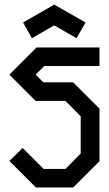

<svg xmlns="http://www.w3.org/2000/svg" viewBox="-20 -829 480 849"><path d="M219.7 -716.8Q187.5 -698.2 121.1 -660.2Q108.4 -682.6 82 -729.5L219.7 -808.6Q266.6 -782.2 358.4 -729.5Q344.7 -706.1 318.4 -660.2Q285.2 -678.7 219.7 -716.8ZM171.9 -464.8H303.7L419.9 -348.6V-116.2L303.7 0H138.7L21.5 -117.2Q41 -135.7 80.1 -174.8L172.9 -82H269.5Q292 -104.5 336.9 -150.4V-314.5Q314.5 -336.9 269.5 -382.8H137.7Q98.6 -420.9 21.5 -499L79.1 -556.6L141.6 -619.1H419.9V-537.1H175.8L137.7 -499Z"/></svg>

Font: mr_KirucoupageG
Style: Regular
Weight: 400
Designer: Jan Henkel
Version: Version 1.00 May 25, 2020, initial release